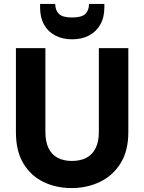

<svg xmlns="http://www.w3.org/2000/svg" viewBox="-20 -945 733 977"><path d="M344 12Q265 12 200.5 -19.5Q136 -51 98.5 -114Q61 -177 61 -273V-700H211V-272Q211 -225 226.5 -192Q242 -159 272.5 -142.5Q303 -126 346 -126Q390 -126 420.5 -142.5Q451 -159 467 -192Q483 -225 483 -272V-700H633V-273Q633 -177 593.5 -114Q554 -51 488.5 -19.5Q423 12 344 12ZM347 -745Q298 -745 261 -764.5Q224 -784 204 -820Q184 -856 184 -907V-925H261Q261 -893 279.5 -874.5Q298 -856 347 -856Q396 -856 414.5 -874.5Q433 -893 433 -925H511V-907Q511 -856 490 -819.5Q469 -783 432.5 -764Q396 -745 347 -745Z"/></svg>

Font: DM Sans 11pt Black
Style: Regular
Weight: 900
Version: Version 4.004;gftools[0.9.30]